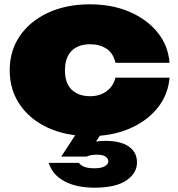

<svg xmlns="http://www.w3.org/2000/svg" viewBox="-20 -613 827 890"><path d="M766 -253Q759 -172 709 -111Q659 -50 578.5 -16Q498 18 397 18Q287 18 203 -20.5Q119 -59 72 -128Q25 -197 25 -287Q25 -378 72 -446.5Q119 -515 203 -554Q287 -593 397 -593Q498 -593 578.5 -559Q659 -525 709 -464.5Q759 -404 766 -322H515Q506 -365 474.5 -386.5Q443 -408 397 -408Q362 -408 335.5 -394.5Q309 -381 295 -354Q281 -327 281 -287Q281 -247 295 -220.5Q309 -194 335.5 -180.5Q362 -167 397 -167Q443 -167 474.5 -190.5Q506 -214 515 -253ZM352 -22H468L408 69L351 65Q376 54 405 47Q434 40 469 40Q540 40 577.5 66.5Q615 93 615 140Q615 190 565.5 223.5Q516 257 418 257Q333 257 277.5 226.5Q222 196 206 142H346Q352 152 369 159.5Q386 167 418 167Q450 167 466 157.5Q482 148 482 135Q482 122 469.5 113Q457 104 428 104Q416 104 403.5 106Q391 108 381 113H264Z"/></svg>

Font: Unbounded Black
Style: Regular
Weight: 900
Designer: Luke Prowse, Jean-Baptiste Morizot, Fátima Lázaro, Florian Runge
Foundry: NaN
Version: Version 1.701;gftools[0.9.28.dev5+ged2979d]